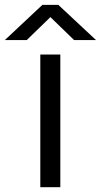

<svg xmlns="http://www.w3.org/2000/svg" viewBox="-65 -776 418 796"><path d="M102.1 -549.8H185.1V0H102.1ZM110.8 -755.9H176.8L333 -609.9H242.2L144 -705.1L45.9 -609.9H-44.9Z"/></svg>

Font: Junction Regular
Style: Regular
Weight: 500
Designer: Caroline Hadilaksono
Foundry: Caroline Hadilaksono
Version: Version 1.056